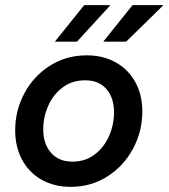

<svg xmlns="http://www.w3.org/2000/svg" viewBox="-20 -717 655 746"><path d="M39 -211Q39 -288 75 -355Q111 -422 174.5 -462Q238 -502 317 -502Q381 -502 430 -474.5Q479 -447 506 -397.5Q533 -348 533 -284Q533 -206 496.5 -138.5Q460 -71 396.5 -31Q333 9 255 9Q191 9 142 -18.5Q93 -46 66 -96Q39 -146 39 -211ZM423 -281Q423 -337 393.5 -371Q364 -405 311 -405Q260 -405 223 -377Q186 -349 167 -305Q148 -261 148 -214Q148 -158 178 -123.5Q208 -89 262 -89Q311 -89 347.5 -116.5Q384 -144 403.5 -188Q423 -232 423 -281ZM495 -697H615L470 -555H381ZM307 -697H409L279 -555H193Z"/></svg>

Font: Hanken Grotesk SemiBold
Style: Italic
Weight: 600
Italic angle: -8°
Designer: Alfredo Marco Pradil
Foundry: Hanken Design Co.
Version: Version 3.014